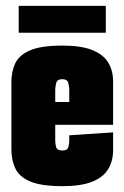

<svg xmlns="http://www.w3.org/2000/svg" viewBox="-20 -632 426 657"><path d="M194 5Q121 5 83.5 -11Q46 -27 32.5 -55.5Q19 -84 19 -120V-351Q19 -388 32.5 -416Q46 -444 83.5 -460Q121 -476 194 -476Q257 -476 295 -461Q333 -446 350 -418.5Q367 -391 367 -353V-275L217 -265V-325Q217 -333 214 -347Q211 -361 193 -361Q175 -361 172 -347Q169 -333 169 -325V-150Q169 -141 172 -129Q175 -117 193 -117Q211 -117 214 -129Q217 -141 217 -150V-169L367 -179V-118Q367 -81 350 -53Q333 -25 295 -10Q257 5 194 5ZM35 -205V-283H367V-205ZM44 -520V-612H342V-520Z"/></svg>

Font: Smooch Sans Thin Black
Style: Regular
Weight: 900
Version: Version 1.010